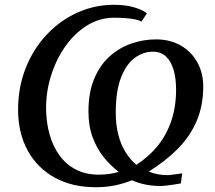

<svg xmlns="http://www.w3.org/2000/svg" viewBox="-20 -771 900 802"><path d="M380 11Q280.5 11 207.8 -29.5Q135 -70 95.5 -142.5Q56 -215 55.5 -311Q55.5 -406 87.2 -486.2Q119 -566.5 174.8 -626Q230.5 -685.5 303 -718.2Q375.5 -751 456.5 -751Q504.5 -751 540.8 -740.2Q577 -729.5 593.5 -715L570.5 -680.5Q563.5 -686 546 -689.8Q528.5 -693.5 505 -695.2Q481.5 -697 456.5 -697Q395.5 -697 343.5 -664.5Q291.5 -632 253.2 -577.8Q215 -523.5 193.8 -456.8Q172.5 -390 172.5 -321Q172.5 -261.5 186.8 -210.5Q201 -159.5 228.8 -121.5Q256.5 -83.5 297.5 -62.5Q338.5 -41.5 392.5 -41.5Q416.5 -41.5 437.2 -44.5Q458 -47.5 476 -53Q442 -79 413.2 -114.5Q384.5 -150 367 -197.2Q349.5 -244.5 349.5 -305.5Q349.5 -385.5 373.8 -442.8Q398 -500 438.8 -536.2Q479.5 -572.5 529.8 -589.5Q580 -606.5 631.5 -606.5Q690 -606.5 734.5 -581.2Q779 -556 804 -511.2Q829 -466.5 829 -408.5Q828.5 -326.5 800 -262.2Q771.5 -198 720.5 -147.2Q669.5 -96.5 601.5 -54.5Q619 -47 638.5 -43.2Q658 -39.5 682 -39.5Q687 -39.5 698 -41Q709 -42.5 721.5 -44.2Q734 -46 741 -47L735.5 -5Q724 -2.5 707.8 -0.2Q691.5 2 676 4Q660.5 6 652 6Q618.5 6 588.2 0Q558 -6 531 -18Q496.5 -4 459.8 3.5Q423 11 380 11ZM549.5 -82.5Q601.5 -116 638.8 -162Q676 -208 695.8 -266.8Q715.5 -325.5 715.5 -396.5Q715.5 -444.5 704.8 -480.2Q694 -516 672.8 -535.5Q651.5 -555 619.5 -555Q579 -555.5 543.5 -529.8Q508 -504 485.8 -447.8Q463.5 -391.5 463.5 -300.5Q463.5 -250.5 473.8 -209.8Q484 -169 503.5 -137Q523 -105 549.5 -82.5Z"/></svg>

Font: Merriweather 28pt Medium
Style: Italic
Weight: 500
Italic angle: -7.8°
Version: Version 2.101